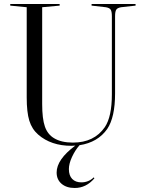

<svg xmlns="http://www.w3.org/2000/svg" viewBox="-20 -710 706 956"><path d="M447 173 450 178Q409 226 352 226Q311 226 286.5 205Q262 184 262 149Q262 84 355 15Q349 16 336 16Q234 16 170 -40Q139 -67 126 -109Q113 -151 113 -225V-674L31 -682V-690H277V-682L190 -674V-192Q190 -119 203.5 -80Q217 -41 249 -22Q285 0 343 0Q449 0 502 -77Q537 -129 537 -240V-629Q537 -653 531 -662Q525 -671 507 -674L436 -682V-690H655V-682L583 -674Q565 -671 559 -662Q553 -653 553 -629V-245Q553 -126 514 -68Q467 -1 376 13Q354 38 338.5 71.5Q323 105 323 132Q323 164 339.5 181Q356 198 385 198Q421 198 447 173Z"/></svg>

Font: Libre Caslon Display
Style: Regular
Weight: 400
Designer: Pablo Impallari, Rodrigo Fuenzalida
Foundry: Pablo Impallari, Rodrigo Fuenzalida
Version: Version 1.002